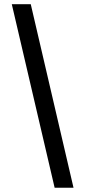

<svg xmlns="http://www.w3.org/2000/svg" viewBox="-20 -879 399 899"><path d="M235.8 0H324.2L124 -859.4H35.2Z"/></svg>

Font: Antonio
Style: Regular
Weight: 400
Designer: Vernon Adams
Foundry: Vernon Adams
Version: Version 1.002